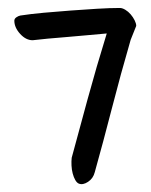

<svg xmlns="http://www.w3.org/2000/svg" viewBox="-20 -546 380 482"><path d="M308 -446Q283 -360 261 -274.5Q239 -189 218 -114Q214 -98 201 -89.5Q188 -81 178 -85Q173 -87 169 -94Q165 -101 162.5 -110.5Q160 -120 159.5 -130.5Q159 -141 160 -150Q177 -213 199.5 -295.5Q222 -378 248 -462Q224 -460 198 -457.5Q172 -455 147 -453Q122 -451 100 -449Q78 -447 62 -445Q45 -445 30.5 -461Q16 -477 16 -494Q16 -499 21 -502.5Q26 -506 31 -507Q57 -511 90 -514Q123 -517 157 -519.5Q191 -522 223.5 -524Q256 -526 281 -526Q287 -526 294.5 -521.5Q302 -517 308 -510Q314 -503 318 -495Q322 -487 322 -481Z"/></svg>

Font: Nanum Pen
Style: Regular
Weight: 400
Designer: Doo-yul Kwak; Hyunghwan Choi; Nicolas Noh;
Foundry: NHN Corporation
Version: Version 1.10